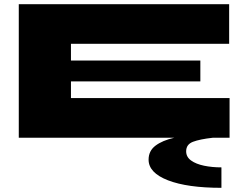

<svg xmlns="http://www.w3.org/2000/svg" viewBox="-20 -660 1180 920"><path d="M320 -270V-190H1080V0H1000Q937 7 904.5 19.5Q872 32 872 65Q872 92 895.5 109Q919 126 957.5 134Q996 142 1041 142V240Q878 240 785 204Q692 168 692 105Q692 63 725 38Q758 13 815 0H70V-640H1078V-450H320V-370H940V-270Z"/></svg>

Font: Syne ExtraBold
Style: Regular
Weight: 800
Designer: Lucas Descroix
Foundry: Bonjour Monde
Version: Version 2.200; ttfautohint (v1.8.4)